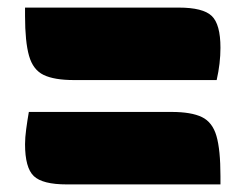

<svg xmlns="http://www.w3.org/2000/svg" viewBox="-20 -553 640 506"><path d="M46 -533H451Q515 -533 538 -511Q561 -489 561 -427Q561 -386 551 -342H175Q123 -342 95 -355.5Q67 -369 56.5 -406Q46 -443 46 -511ZM56 -258H432Q484 -258 512 -244.5Q540 -231 550.5 -194.5Q561 -158 561 -89V-67H156Q92 -67 69 -89Q46 -111 46 -173Q46 -190 49 -212.5Q52 -235 56 -258Z"/></svg>

Font: Recursive Mn Csl St Blk
Style: Regular
Weight: 900
Monospace: yes
Version: Version 1.079;hotconv 1.0.112;makeotfexe 2.5.65598; ttfautoh